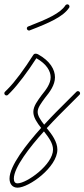

<svg xmlns="http://www.w3.org/2000/svg" viewBox="-30 -542 390 887"><path d="M51 325C104 325 235 230 235 149C235 113 210 79 186 50C228 4 264 -31 272 -39L337 -104C339 -106 340 -108 340 -111C340 -116 336 -121 330 -121C327 -121 325 -120 323 -118L258 -53C250 -45 215 -11 174 34C157 12 144 -7 144 -25C144 -45 160 -65 178 -90C200 -117 224 -149 224 -185C224 -220 202 -260 146 -291C142 -293 139 -294 134 -294C130 -294 126 -292 123 -287C83 -224 40 -165 6 -131L-7 -118C-9 -116 -10 -114 -10 -111C-10 -106 -6 -101 0 -101C3 -101 5 -102 7 -104L20 -117C54 -152 98 -211 138 -273C186 -246 204 -213 204 -185C204 -156 184 -129 162 -102C144 -77 124 -52 124 -25C124 0 141 25 160 49C92 125 14 224 14 283C14 306 26 325 51 325ZM51 305C39 305 34 297 34 283C34 232 107 138 173 65C195 93 215 120 215 149C215 218 94 305 51 305ZM104 -401C105 -401 107 -401 108 -402C197 -436 262 -465 289 -506L290 -507C290 -508 291 -510 291 -512C291 -518 286 -522 281 -522C278 -522 274 -520 272 -517C249 -481 189 -454 101 -420C97 -419 94 -415 94 -411C94 -406 98 -401 104 -401Z"/></svg>

Font: Mistral SingleLine Outline
Style: Regular
Weight: 300
Designer: François Chastanet, Élisa Garzelli, Anais Alves, Morgane Autin
Foundry: institut supérieur des arts et du design Toulouse / isdaT
Version: Version 1.000;Glyphs 3.3 (3337)